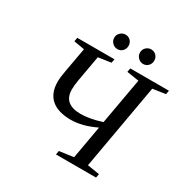

<svg xmlns="http://www.w3.org/2000/svg" viewBox="-181 -970 1098 1126"><g transform="rotate(30 367.5 -406.5)"><path d="M619.1 0H347.7L352.5 -25.9L448.2 -39.1L487.8 -262.7Q397.9 -219.2 321.3 -219.2Q233.4 -219.2 188.2 -258.8Q143.1 -298.3 143.1 -374Q143.1 -405.3 151.4 -448.7L181.6 -616.2L109.4 -628.9L114.3 -654.8H366.2L361.3 -628.9L275.4 -616.2L244.6 -443.8Q237.8 -405.8 237.8 -377Q237.8 -277.8 353.5 -277.8Q414.1 -277.8 494.6 -303.7L550.3 -616.2L468.3 -628.9L473.1 -654.8H734.9L730 -628.9L644 -616.2L542 -39.1L624 -25.9ZM572.3 -764.2Q572.3 -743.7 558.6 -729.2Q544.9 -714.8 524.4 -714.8Q503.9 -714.8 489.7 -730Q475.6 -745.1 475.6 -764.2Q475.6 -784.7 489.7 -798.8Q503.9 -813 524.4 -813Q544.9 -813 558.6 -798.8Q572.3 -784.7 572.3 -764.2ZM398.4 -764.2Q398.4 -743.7 384.8 -729.2Q371.1 -714.8 350.6 -714.8Q330.6 -714.8 315.9 -729.5Q301.3 -744.1 301.3 -764.2Q301.3 -784.7 316.4 -798.8Q331.5 -813 350.6 -813Q371.1 -813 384.8 -798.8Q398.4 -784.7 398.4 -764.2Z"/></g></svg>

Font: Tinos
Style: Italic
Weight: 400
Italic angle: -16.333°
Designer: Steve Matteson
Foundry: Monotype Imaging Inc.
Version: Version 1.32